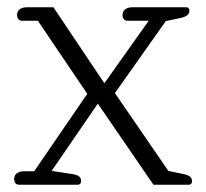

<svg xmlns="http://www.w3.org/2000/svg" viewBox="-20 -508 567 528"><path d="M32 0H194C201 0 203 -6 203 -10C203 -20 198 -26 181 -29L122 -38L249 -223L402 0H499C507 0 508 -6 508 -10C508 -20 501 -26 486 -29L443 -38L296 -252L436 -450L479 -459C491 -462 501 -468 501 -478C501 -482 499 -488 492 -488H343C329 -488 317 -481 317 -467C317 -457 322 -451 330 -451H389L267 -279L127 -488H53C39 -488 27 -481 27 -467C27 -457 32 -451 40 -451H84L220 -250L74 -37H45C31 -37 19 -30 19 -16C19 -6 24 0 32 0Z"/></svg>

Font: Maitree Light
Style: Regular
Weight: 300
Designer: CadsonDemak Team
Foundry: CadsonDemak
Version: Version 1.000;PS 001.000;hotconv 1.0.88;makeotf.lib2.5.64775